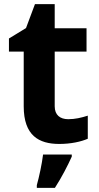

<svg xmlns="http://www.w3.org/2000/svg" viewBox="-20 -775 474 923"><path d="M308 -202C269 -202 243 -222 243 -264V-527H396V-639H243V-755H148L105 -640L23 -590V-527H94V-264C94 -123 167 -83 265 -83C321 -83 370 -94 402 -108V-219C371 -209 341 -202 308 -202ZM325 -22V-32H187C182 11 168 76 157 115V128H244C278 75 305 22 325 -22Z"/></svg>

Font: Noto Sans Kannada UI
Style: Bold
Weight: 700
Designer: Jelle Bosma - Monotype Design Team
Foundry: Monotype Imaging Inc.
Version: Version 2.005